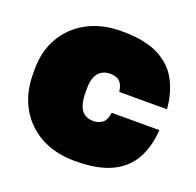

<svg xmlns="http://www.w3.org/2000/svg" viewBox="-104 -655 797 779"><g transform="rotate(20 295.0 -265.0)"><path d="M295 15Q210 15 147 -19.5Q84 -54 49.5 -116Q15 -178 15 -260V-280Q15 -358 49.5 -417.5Q84 -477 147 -511Q210 -545 295 -545Q397 -545 456 -514Q515 -483 542.5 -429.5Q570 -376 575 -310H369Q365 -342 350 -354.5Q335 -367 310 -367Q288 -367 272.5 -357Q257 -347 249 -327.5Q241 -308 241 -280V-260Q241 -228 248.5 -206Q256 -184 271.5 -173.5Q287 -163 310 -163Q333 -163 349 -175.5Q365 -188 369 -220H575Q570 -147 540.5 -94Q511 -41 451.5 -13Q392 15 295 15Z"/></g></svg>

Font: Golos Text Black
Style: Regular
Weight: 900
Designer: A.Korolkova, Vitaly Kuzmin
Foundry: ParaType Ltd
Version: Version 2.004